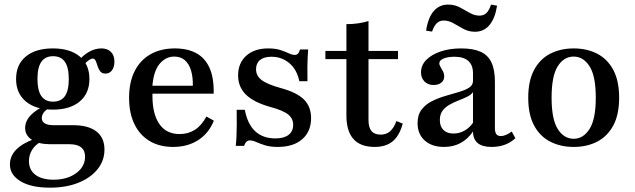

<svg xmlns="http://www.w3.org/2000/svg" viewBox="-20 -643 2829 855"><path d="M202.4 192.7Q118.5 192.7 71.4 164.1Q24.2 135.5 24.2 89.5Q24.2 51.6 52.4 23Q80.6 -5.6 135.5 -25L160.5 -10.5Q137.1 1.6 123 24.2Q108.9 46.8 108.9 74.2Q108.9 113.7 137.9 135.5Q166.9 157.3 218.5 157.3Q259.7 157.3 291.1 144Q322.6 130.6 340.7 107.7Q358.9 84.7 358.9 54.8Q358.9 27.4 341.5 13.3Q324.2 -0.8 288.7 -0.8H203.2Q152.4 -0.8 122.2 -20.2Q91.9 -39.5 91.9 -73.4Q91.9 -99.2 109.7 -121.8Q127.4 -144.4 163.7 -164.5L195.2 -159.7Q179.8 -150 173 -139.5Q166.1 -129 166.1 -116.9Q166.1 -101.6 179.4 -93.5Q192.7 -85.5 218.5 -85.5H305.6Q373.4 -85.5 409.3 -57.7Q445.2 -29.8 445.2 22.6Q445.2 72.6 414.1 110.9Q383.1 149.2 328.6 171Q274.2 192.7 202.4 192.7ZM215.3 -154.8Q138.7 -154.8 95.2 -191.1Q51.6 -227.4 51.6 -291.1Q51.6 -355.6 95.2 -391.5Q138.7 -427.4 215.3 -427.4Q291.9 -427.4 335.1 -391.5Q378.2 -355.6 378.2 -291.1Q378.2 -227.4 335.1 -191.1Q291.9 -154.8 215.3 -154.8ZM216.1 -190.3Q251.6 -190.3 269 -214.9Q286.3 -239.5 286.3 -291.1Q286.3 -342.7 269 -367.7Q251.6 -392.7 216.1 -392.7Q181.5 -392.7 164.1 -367.7Q146.8 -342.7 146.8 -291.1Q146.8 -240.3 164.1 -215.3Q181.5 -190.3 216.1 -190.3ZM450 -315.3Q433.9 -315.3 426.2 -325.4Q418.5 -335.5 414.5 -348.8Q410.5 -362.1 406 -372.2Q401.6 -382.3 392.7 -382.3Q387.1 -382.3 378.6 -377Q370.2 -371.8 361.3 -362.9Q352.4 -354 344.4 -341.9L328.2 -368.5Q346 -394.4 374.2 -410.9Q402.4 -427.4 431.5 -427.4Q458.1 -427.4 473.8 -412.1Q489.5 -396.8 489.5 -368.5Q489.5 -344.4 478.6 -329.8Q467.7 -315.3 450 -315.3Z M750.8 11.3Q690.3 11.3 646.4 -14.9Q602.4 -41.1 578.6 -90.3Q554.8 -139.5 554.8 -207.3Q554.8 -276.6 579.4 -325.8Q604 -375 650 -401.2Q696 -427.4 758.9 -427.4Q814.5 -427.4 853.6 -406.5Q892.7 -385.5 912.9 -341.1Q933.1 -296.8 931.5 -225.8H623.4L621.8 -261.3H838.7Q839.5 -299.2 831 -328.2Q822.6 -357.3 804 -374.2Q785.5 -391.1 755.6 -391.1Q717.7 -391.1 690.3 -358.1Q662.9 -325 658.1 -254L659.7 -250.8Q658.9 -243.5 658.9 -234.7Q658.9 -225.8 658.9 -215.3Q658.9 -134.7 689.9 -90.3Q721 -46 779.8 -46Q818.5 -46 848.4 -65.3Q878.2 -84.7 899.2 -124.2L932.3 -105.6Q909.7 -49.2 862.5 -19Q815.3 11.3 750.8 11.3Z M1216.9 11.3Q1182.3 11.3 1158.9 3.6Q1135.5 -4 1120.2 -10.9Q1104.8 -17.7 1092.7 -17.7Q1075 -17.7 1066.9 6.5H1029.8Q1032.3 -13.7 1033.1 -35.9Q1033.9 -58.1 1034.3 -87.1Q1034.7 -116.1 1033.9 -154H1070.2Q1082.3 -90.3 1116.5 -58.5Q1150.8 -26.6 1206.5 -26.6Q1244.4 -26.6 1264.9 -42.3Q1285.5 -58.1 1285.5 -87.1Q1285.5 -115.3 1262.9 -133.5Q1240.3 -151.6 1183.1 -166.9Q1108.9 -187.9 1074.6 -222.2Q1040.3 -256.5 1040.3 -307.3Q1040.3 -362.1 1076.6 -394.8Q1112.9 -427.4 1174.2 -427.4Q1206.5 -427.4 1228.6 -420.2Q1250.8 -412.9 1266.1 -405.6Q1281.5 -398.4 1292.7 -398.4Q1301.6 -398.4 1306.9 -404Q1312.1 -409.7 1316.1 -422.6H1352.4Q1350.8 -405.6 1350 -387.1Q1349.2 -368.5 1348.8 -343.5Q1348.4 -318.5 1349.2 -281.5H1312.9Q1302.4 -333.1 1268.5 -361.7Q1234.7 -390.3 1188.7 -390.3Q1155.6 -390.3 1137.9 -375.8Q1120.2 -361.3 1120.2 -334.7Q1120.2 -305.6 1144.8 -286.7Q1169.4 -267.7 1230.6 -250.8Q1301.6 -231.5 1333.5 -200Q1365.3 -168.5 1365.3 -116.9Q1365.3 -57.3 1325.8 -23Q1286.3 11.3 1216.9 11.3Z M1648.4 11.3Q1585.5 11.3 1554 -23.8Q1522.6 -58.9 1522.6 -129V-379.8H1429V-416.1H1522.6V-535.5Q1550.8 -535.5 1575 -539.1Q1599.2 -542.7 1621 -549.2V-416.1H1752.4V-379.8H1621V-108.9Q1621 -75 1634.3 -59.3Q1647.6 -43.5 1675.8 -43.5Q1700.8 -43.5 1717.7 -58.9Q1734.7 -74.2 1745.2 -104L1773.4 -92.7Q1758.9 -38.7 1728.6 -13.7Q1698.4 11.3 1648.4 11.3Z M1957.3 11.3Q1903.2 11.3 1871.4 -17.3Q1839.5 -46 1839.5 -94.4Q1839.5 -131.5 1857.3 -154.8Q1875 -178.2 1903.2 -192.3Q1931.5 -206.5 1962.9 -215.7Q1994.4 -225 2022.6 -233.1Q2050.8 -241.1 2068.5 -252.4Q2086.3 -263.7 2086.3 -282.3V-316.9Q2086.3 -353.2 2065.3 -371.8Q2044.4 -390.3 2004 -390.3Q1974.2 -390.3 1955.2 -382.3Q1936.3 -374.2 1936.3 -361.3Q1936.3 -353.2 1941.9 -344.4Q1947.6 -335.5 1952.8 -325Q1958.1 -314.5 1958.1 -302.4Q1958.1 -285.5 1945.2 -275Q1932.3 -264.5 1910.5 -264.5Q1885.5 -264.5 1870.2 -280.2Q1854.8 -296 1854.8 -321Q1854.8 -352.4 1878.2 -376.2Q1901.6 -400 1941.9 -413.7Q1982.3 -427.4 2033.9 -427.4Q2087.1 -427.4 2120.2 -412.5Q2153.2 -397.6 2168.5 -364.9Q2183.9 -332.3 2183.9 -278.2V-72.6Q2183.9 -54 2190.3 -45.6Q2196.8 -37.1 2209.7 -37.1Q2221.8 -37.1 2234.3 -42.7Q2246.8 -48.4 2258.9 -57.3L2275 -27.4Q2254 -8.1 2227.8 1.6Q2201.6 11.3 2168.5 11.3Q2087.1 11.3 2086.3 -57.3Q2062.9 -23.4 2030.6 -6Q1998.4 11.3 1957.3 11.3ZM1999.2 -48.4Q2025 -48.4 2047.2 -60.5Q2069.4 -72.6 2086.3 -96V-233.1Q2078.2 -221 2060.9 -212.5Q2043.5 -204 2022.6 -196Q2001.6 -187.9 1982.3 -177Q1962.9 -166.1 1950.8 -150Q1938.7 -133.9 1938.7 -108.1Q1938.7 -79.8 1954.8 -64.1Q1971 -48.4 1999.2 -48.4ZM2095.2 -501.6Q2066.9 -501.6 2043.5 -514.5Q2020.2 -527.4 1999.2 -539.5Q1978.2 -551.6 1955.6 -551.6Q1937.9 -551.6 1925.4 -539.9Q1912.9 -528.2 1904 -502.4L1877.4 -506.5Q1886.3 -564.5 1911.3 -593.5Q1936.3 -622.6 1975.8 -622.6Q2004 -622.6 2027 -610.5Q2050 -598.4 2071.4 -585.9Q2092.7 -573.4 2115.3 -573.4Q2133.9 -573.4 2146 -585.1Q2158.1 -596.8 2166.9 -622.6L2193.5 -617.7Q2184.7 -561.3 2159.7 -531.5Q2134.7 -501.6 2095.2 -501.6Z M2534.7 11.3Q2476.6 11.3 2430.6 -12.1Q2384.7 -35.5 2358.5 -83.9Q2332.3 -132.3 2332.3 -208.1Q2332.3 -283.1 2358.5 -331.9Q2384.7 -380.6 2430.6 -404Q2476.6 -427.4 2534.7 -427.4Q2593.5 -427.4 2639.1 -404Q2684.7 -380.6 2710.9 -331.9Q2737.1 -283.1 2737.1 -208.1Q2737.1 -132.3 2710.9 -83.9Q2684.7 -35.5 2639.1 -12.1Q2593.5 11.3 2534.7 11.3ZM2534.7 -25Q2577.4 -25 2605.2 -68.5Q2633.1 -112.1 2633.1 -208.1Q2633.1 -304.8 2605.2 -348Q2577.4 -391.1 2534.7 -391.1Q2491.1 -391.1 2463.7 -348Q2436.3 -304.8 2436.3 -208.1Q2436.3 -112.1 2463.7 -68.5Q2491.1 -25 2534.7 -25Z"/></svg>

Font: Playfair 9pt SemiBold
Style: Regular
Weight: 600
Designer: Claus Eggers Sørensen
Foundry: Claus Eggers Sørensen
Version: Version 2.001;gftools[0.9.30]